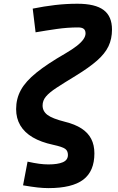

<svg xmlns="http://www.w3.org/2000/svg" viewBox="-20 -762 626 1017"><path d="M236.8 234.4Q210 234.4 178.7 231Q147.5 227.5 102.1 219.7L126 94.2Q162.1 102.1 187.7 105.5Q213.4 108.9 236.8 108.9Q285.6 108.9 312.7 97.4Q339.8 85.9 339.8 58.6Q339.8 37.1 325.2 26.4Q310.5 15.6 261.2 4.9Q197.3 -8.8 153.6 -34.4Q109.9 -60.1 87.6 -97.7Q65.4 -135.3 65.4 -184.1Q65.4 -239.3 90.6 -285.2Q115.7 -331.1 172.9 -377.2Q230 -423.3 325.7 -478.5Q363.3 -500.5 387 -519Q410.6 -537.6 421.9 -554Q433.1 -570.3 433.1 -585Q433.1 -601.6 423.6 -609.1Q414.1 -616.7 394 -616.7Q337.4 -616.7 281.2 -608.6Q225.1 -600.6 168.5 -590.8L153.3 -716.3Q212.9 -728.5 272 -735.4Q331.1 -742.2 390.1 -742.2Q484.4 -742.2 528.8 -709Q573.2 -675.8 573.2 -605.5Q573.2 -556.2 554.7 -517.1Q536.1 -478 493.9 -440.9Q451.7 -403.8 381.3 -360.8Q318.8 -322.8 280 -297.4Q241.2 -272 223.4 -250.7Q205.6 -229.5 205.6 -203.1Q205.6 -172.9 231.4 -153.3Q257.3 -133.8 323.2 -117.2Q377 -104 411.6 -81.5Q446.3 -59.1 463.1 -26.4Q480 6.3 480 50.3Q480 145 420.9 189.7Q361.8 234.4 236.8 234.4Z"/></svg>

Font: Cascadia Mono NF
Style: Italic
Weight: 400
Italic angle: -10°
Monospace: yes
Designer: Aaron Bell
Foundry: Saja Typeworks
Version: Version 2404.023